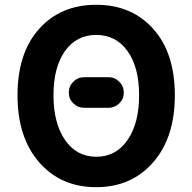

<svg xmlns="http://www.w3.org/2000/svg" viewBox="-20 -774 810 808"><path d="M335 -320.3Q307.6 -320.3 288.6 -338.9Q269.5 -357.4 269.5 -384.3Q269.5 -411.1 288.6 -430.2Q307.6 -449.2 335 -449.2H436.5Q462.9 -449.2 481.9 -430.2Q501 -411.1 501 -384.3Q501 -357.4 481.9 -338.9Q462.9 -320.3 436.5 -320.3ZM715.8 -373Q715.8 -195.3 624.5 -90.8Q533.2 13.7 384.8 13.7Q236.3 13.7 145 -90.8Q53.7 -195.3 53.7 -373Q53.7 -550.8 144.5 -652.3Q235.4 -753.9 384.8 -753.9Q534.2 -753.9 625 -652.3Q715.8 -550.8 715.8 -373ZM253.9 -184.6Q302.7 -114.3 385.3 -114.3Q467.8 -114.3 516.6 -184.6Q565.4 -254.9 565.4 -373Q565.4 -491.2 516.6 -559.1Q467.8 -627 384.8 -627Q301.8 -627 253.4 -559.1Q205.1 -491.2 205.1 -373Q205.1 -254.9 253.9 -184.6Z"/></svg>

Font: Gen Jyuu GothicX Bold
Style: Bold
Weight: 700
Designer: Ryoko NISHIZUKA (kana &amp; ideographs); Paul D. Hunt (Latin, Greek &amp; Cyrillic); Wenlong ZHANG (bopomofo); Sandoll C
Version: Version 1.058.20140828